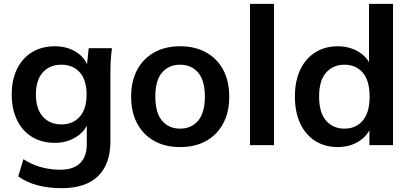

<svg xmlns="http://www.w3.org/2000/svg" viewBox="-20 -756 2135 1000"><path d="M302 224Q232 224 175.5 209Q119 194 75 163L102 73Q131 92 162 104Q193 116 226 122Q259 128 293 128Q363 128 397.5 93.5Q432 59 432 -5V-126H442Q426 -74 377.5 -43Q329 -12 266 -12Q198 -12 147.5 -42.5Q97 -73 69 -130Q41 -187 41 -264Q41 -341 69 -397.5Q97 -454 147.5 -484.5Q198 -515 266 -515Q330 -515 377.5 -484.5Q425 -454 441 -402L432 -408L442 -505H563Q559 -474 557 -442Q555 -410 555 -379V-20Q555 99 490.5 161.5Q426 224 302 224ZM300 -108Q360 -108 395.5 -148.5Q431 -189 431 -264Q431 -339 395.5 -379Q360 -419 300 -419Q239 -419 203 -379Q167 -339 167 -264Q167 -189 203 -148.5Q239 -108 300 -108Z M918.1 10Q840 10 783 -22Q726 -54 694.5 -112.8Q663 -171.7 663 -252.8Q663 -334 694.5 -392.5Q726 -451 783.2 -483Q840.4 -515 918.2 -515Q996 -515 1053.5 -483Q1111 -451 1142.5 -392.4Q1174 -333.7 1174 -252.9Q1174 -172 1142.5 -113Q1111 -54 1053.6 -22Q996.2 10 918.1 10ZM917.9 -86Q977 -86 1012 -127.5Q1047 -169 1047 -253Q1047 -337 1011.8 -378Q976.7 -419 917.8 -419Q859 -419 824 -378Q789 -337 789 -253Q789 -169 823.9 -127.5Q858.9 -86 917.9 -86Z M1282 0V-736H1407V0Z M1739 10Q1673 10 1622.5 -21.5Q1572 -53 1544 -112Q1516 -171 1516 -253Q1516 -335 1544 -393.5Q1572 -452 1622.5 -483.5Q1673 -515 1739 -515Q1802 -515 1850.5 -484.5Q1899 -454 1915 -402H1902V-736H2027V0H1904V-107H1916Q1900 -53 1851.5 -21.5Q1803 10 1739 10ZM1774 -86Q1833 -86 1869 -127.5Q1905 -169 1905 -253Q1905 -337 1869 -378Q1833 -419 1774 -419Q1715 -419 1678.5 -378Q1642 -337 1642 -253Q1642 -169 1678.5 -127.5Q1715 -86 1774 -86Z"/></svg>

Font: Mulish ExtraLight
Style: Regular
Weight: 200
Designer: Vernon Adams
Foundry: Vernon Adams
Version: Version 3.603